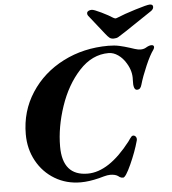

<svg xmlns="http://www.w3.org/2000/svg" viewBox="-58 -907 873 974"><g transform="rotate(-5 378.5 -420.0)"><path d="M57 -253Q57 -370 118 -464Q179 -558 283 -611Q387 -664 513 -664Q544 -664 569 -658.5Q594 -653 622 -644Q628 -642 645 -636.5Q662 -631 675 -631Q690 -631 701 -637Q719 -648 731 -648Q744 -648 744 -637Q744 -632 739 -624Q721 -600 698 -547Q675 -494 663 -452Q660 -441 654.5 -435Q649 -429 639 -429Q619 -429 622 -481Q625 -525 599 -567Q583 -594 559.5 -610.5Q536 -627 511 -627Q427 -627 361.5 -556Q296 -485 260.5 -379.5Q225 -274 225 -176Q225 -27 353 -27Q461 -27 573 -172Q577 -178 582 -185Q587 -192 590.5 -195.5Q594 -199 599 -199Q608 -199 613 -191Q618 -183 615 -172Q600 -117 571.5 -54Q543 9 530 9Q520 9 513 4.5Q506 0 504 -2Q490 -11 465 -11Q452 -11 433.5 -6Q415 -1 408 1Q356 14 314 14Q241 14 182.5 -21Q124 -56 90.5 -117Q57 -178 57 -253ZM501 -728 425 -824Q419 -832 421 -840Q422 -846 429 -849.5Q436 -853 445 -853Q456 -853 493 -835Q530 -817 551 -803Q559 -799 562 -799Q565 -799 575 -803Q605 -816 666 -835Q727 -854 741 -854Q757 -854 757 -841Q757 -830 745 -821L606 -728Q577 -709 567.5 -703.5Q558 -698 544 -698Q531 -698 523 -704Q515 -710 501 -728Z"/></g></svg>

Font: EB Garamond ExtraBold
Style: Italic
Weight: 800
Italic angle: -17.2°
Designer: Georg Duffner and Octavio Pardo
Foundry: Georg Duffner
Version: Version 1.000